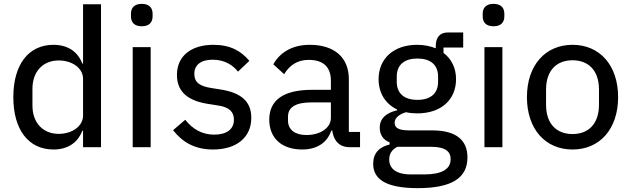

<svg xmlns="http://www.w3.org/2000/svg" viewBox="-20 -762 3265 994"><path d="M410 0H503V-740H410V-433H406C382 -497 328 -530 257 -530C127 -530 49 -427 49 -259C49 -91 127 12 257 12C328 12 382 -21 406 -85H410ZM284 -69C201 -69 148 -128 148 -215V-303C148 -390 201 -449 284 -449C354 -449 410 -409 410 -354V-164C410 -109 354 -69 284 -69Z M714 -626C753 -626 770 -647 770 -677V-691C770 -721 753 -742 714 -742C675 -742 658 -721 658 -691V-677C658 -647 675 -626 714 -626ZM667 0H760V-518H667Z M1083 12C1205 12 1281 -51 1281 -152C1281 -232 1234 -282 1120 -299L1076 -306C1016 -315 986 -334 986 -380C986 -424 1018 -453 1081 -453C1143 -453 1187 -424 1212 -391L1271 -447C1227 -499 1172 -530 1084 -530C975 -530 896 -476 896 -374C896 -278 965 -237 1064 -223L1108 -216C1171 -207 1191 -180 1191 -142C1191 -94 1155 -65 1089 -65C1026 -65 978 -93 939 -142L876 -88C924 -27 987 12 1083 12Z M1844 0V-79H1786V-352C1786 -464 1712 -530 1583 -530C1487 -530 1426 -485 1395 -429L1451 -378C1478 -422 1517 -452 1578 -452C1656 -452 1693 -413 1693 -344V-297H1595C1447 -297 1374 -243 1374 -143C1374 -48 1437 12 1545 12C1619 12 1674 -22 1695 -86H1700C1707 -36 1734 0 1791 0ZM1566 -63C1508 -63 1471 -90 1471 -138V-158C1471 -206 1509 -232 1594 -232H1693V-152C1693 -100 1639 -63 1566 -63Z M2400 53C2400 -34 2345 -87 2217 -87H2099C2052 -87 2023 -96 2023 -126C2023 -155 2052 -172 2082 -181C2099 -177 2120 -175 2140 -175C2265 -175 2341 -247 2341 -352C2341 -409 2318 -457 2276 -488V-516H2378V-594H2299C2255 -594 2236 -566 2236 -523V-512C2208 -523 2176 -530 2140 -530C2016 -530 1940 -457 1940 -352C1940 -281 1975 -224 2036 -195V-191C1985 -179 1946 -153 1946 -101C1946 -64 1964 -38 1997 -25V-14C1944 -1 1912 30 1912 86C1912 166 1978 212 2143 212C2318 212 2400 160 2400 53ZM2313 62C2313 115 2265 141 2177 141H2107C2026 141 1995 107 1995 64C1995 35 2008 13 2037 -2H2211C2287 -2 2313 23 2313 62ZM2141 -245C2075 -245 2034 -276 2034 -339V-365C2034 -428 2075 -459 2141 -459C2207 -459 2248 -428 2248 -365V-339C2248 -276 2207 -245 2141 -245Z M2535 -626C2574 -626 2591 -647 2591 -677V-691C2591 -721 2574 -742 2535 -742C2496 -742 2479 -721 2479 -691V-677C2479 -647 2496 -626 2535 -626ZM2488 0H2581V-518H2488Z M2944 12C3085 12 3180 -94 3180 -259C3180 -424 3085 -530 2944 -530C2803 -530 2708 -424 2708 -259C2708 -94 2803 12 2944 12ZM2944 -68C2863 -68 2807 -119 2807 -220V-298C2807 -399 2863 -450 2944 -450C3025 -450 3081 -399 3081 -298V-220C3081 -119 3025 -68 2944 -68Z"/></svg>

Font: IBM Plex Arabic Text
Style: Regular
Weight: 450
Designer: Mike Abbink, Paul van der Laan, Pieter van Rosmalen, Wael Morcos, Khajak Apelian
Foundry: Bold Monday
Version: Version 1.0